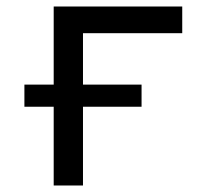

<svg xmlns="http://www.w3.org/2000/svg" viewBox="-20 -570 640 590"><path d="M540 -550H145V-310H55V-242H145V0H235V-242H415V-310H235V-468H540Z"/></svg>

Font: Tekne LDO
Style: Regular
Weight: 400
Monospace: yes
Designer: Alessio Laiso, Mario Rullo, Paolo Rosset
Foundry: Alessio Laiso
Version: Version 1.000;hotconv 1.0.109;makeotfexe 2.5.65596